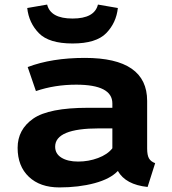

<svg xmlns="http://www.w3.org/2000/svg" viewBox="-20 -802 753 839"><path d="M365 -331H471V-350Q471 -432 313 -432Q219 -432 137 -404L101 -509Q206 -549 351 -549Q623 -549 623 -361V-153Q623 -124 631 -110Q639 -96 658 -89L625 15Q529 5 495 -55Q462 -20 393 -1.5Q324 17 239.5 17Q155 17 106 -29.5Q57 -76 57 -156Q57 -236 125 -283.5Q193 -331 365 -331ZM221 -161Q221 -130 248.5 -113Q276 -96 321.5 -96Q367 -96 408.5 -111.5Q450 -127 471 -154V-241H413Q221 -241 221 -161ZM99 -767 186 -782Q201 -721 297 -721Q393 -721 408 -782L495 -767Q488 -702 444 -657Q400 -612 297 -612Q194 -612 150 -657Q106 -702 99 -767Z"/></svg>

Font: Fix15 Mono
Style: Bold
Weight: 700
Designer: Carrois Corporate & Edenspiekermann AG
Foundry: Carrois Corporate GbR & Edenspiekermann AG
Version: Version 3.206